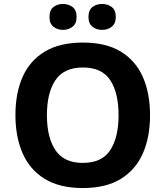

<svg xmlns="http://www.w3.org/2000/svg" viewBox="-20 -940 836 970"><path d="M738 -358Q738 -247 701.5 -164.5Q665 -82 590 -36Q515 10 398 10Q282 10 206.5 -36Q131 -82 94.5 -165Q58 -248 58 -359Q58 -470 94.5 -552Q131 -634 206.5 -679.5Q282 -725 399 -725Q515 -725 590 -679.5Q665 -634 701.5 -551.5Q738 -469 738 -358ZM217 -358Q217 -246 260 -181.5Q303 -117 398 -117Q495 -117 537 -181.5Q579 -246 579 -358Q579 -471 537 -535Q495 -599 399 -599Q303 -599 260 -535Q217 -471 217 -358ZM230 -854Q230 -889 250 -904.5Q270 -920 298 -920Q326 -920 346.5 -904.5Q367 -889 367 -854Q367 -821 346.5 -805Q326 -789 298 -789Q270 -789 250 -805Q230 -821 230 -854ZM427 -854Q427 -889 447 -904.5Q467 -920 496 -920Q524 -920 544.5 -904.5Q565 -889 565 -854Q565 -821 544.5 -805Q524 -789 496 -789Q467 -789 447 -805Q427 -821 427 -854Z"/></svg>

Font: Noto Sans Medefaidrin
Style: Bold
Weight: 700
Designer: Dalton Maag Ltd
Foundry: Dalton Maag Ltd
Version: Version 1.002; ttfautohint (v1.8.4.7-5d5b)